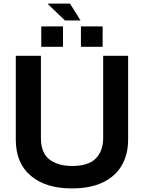

<svg xmlns="http://www.w3.org/2000/svg" viewBox="-20 -1040 820 1070"><path d="M248 -1016V-1020H370L429 -926H342ZM210 -779V-893H331V-779ZM431 -779V-893H552V-779ZM68 -262V-729H208V-271Q208 -187 256 -151Q304 -115 382 -115Q473 -115 514 -157Q555 -199 555 -271V-729H694V-262Q694 -180 659 -119Q624 -58 554 -24Q484 10 380 10Q235 10 151.5 -60.5Q68 -131 68 -262Z"/></svg>

Font: BDO Grotesk DemiBold
Style: Regular
Weight: 600
Designer: Deni Anggara
Foundry: Lokal Container
Version: Version 2.000